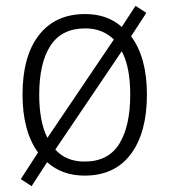

<svg xmlns="http://www.w3.org/2000/svg" viewBox="-20 -683 576 656"><path d="M482 -360Q482 -230 427 -156.5Q372 -83 269 -83Q192 -83 141 -129L88 -47L51 -71L110 -162Q57 -235 57 -360Q57 -491 113 -563Q169 -635 271 -635Q347 -635 396 -591L443 -663L480 -639L428 -559Q482 -486 482 -360ZM114 -360Q114 -267 142 -212L369 -548Q351 -566 326.5 -576Q302 -586 271 -586Q191 -586 152.5 -527Q114 -468 114 -360ZM425 -360Q425 -405 418 -442.5Q411 -480 396 -508L169 -172Q206 -131 269 -131Q350 -131 387.5 -191.5Q425 -252 425 -360Z"/></svg>

Font: Noto Sans Telugu UI SemiCondensed Light
Style: Regular
Weight: 300
Width: 4
Designer: Jelle Bosma - Monotype Design Team
Foundry: Monotype Imaging Inc.
Version: Version 2.005; ttfautohint (v1.8.4.7-5d5b)